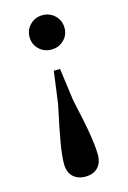

<svg xmlns="http://www.w3.org/2000/svg" viewBox="-118 -609 591 886"><g transform="rotate(-15 177.5 -166.5)"><path d="M177 -552Q213 -552 237 -528Q261 -504 261 -470Q261 -435 237 -411.5Q213 -388 177 -388Q142 -388 118 -411.5Q94 -435 94 -470Q94 -504 118 -528Q142 -552 177 -552ZM177 219Q140 219 118 197.5Q96 176 96 136Q96 99 106.5 37Q117 -25 141 -136L162 -291H192L213 -136Q238 -25 248 37Q258 99 258 136Q258 176 236 197.5Q214 219 177 219Z"/></g></svg>

Font: Noto Serif JP ExtraLight
Style: Bold
Weight: 700
Version: Version 2.003-H1;hotconv 1.1.1;makeotfexe 2.6.0